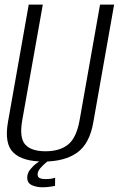

<svg xmlns="http://www.w3.org/2000/svg" viewBox="-20 -695 514 832"><path d="M169 5Q78.5 5 38.2 -33.5Q-2 -72 14.5 -166L104.5 -675H165.5L76.5 -174.5Q63 -98.5 89 -69Q115 -39.5 177 -39.5Q239.5 -39.5 275.5 -69Q311.5 -98.5 325 -174.5L413.5 -675H474.5L384.5 -166Q368.5 -72 314.2 -33.5Q260 5 169 5ZM163.5 116.5Q139 116.5 118.5 107.5Q98 98.5 98 74.5Q98 55.5 111.2 39Q124.5 22.5 139.5 11.8Q154.5 1 158.5 0H192Q189.5 1.5 177.5 11.2Q165.5 21 154.2 34.5Q143 48 143 60.5Q143 73 152.5 77Q162 81 176.5 81Q204 81 219 75L218.5 110.5Q213.5 112 197.2 114.2Q181 116.5 163.5 116.5Z"/></svg>

Font: Anybody Light
Style: Italic
Weight: 300
Italic angle: -10°
Designer: Tyler Finck
Foundry: Etcetera Type Company
Version: Version 1.010; ttfautohint (v1.8.3) -l 8 -r 50 -G 200 -x 14 